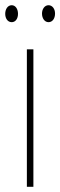

<svg xmlns="http://www.w3.org/2000/svg" viewBox="-32 -716 231 736"><path d="M-12 -663C-12 -646 -3 -631 13 -631C27 -631 37 -644 37 -663C37 -682 27 -696 13 -696C-3 -696 -12 -680 -12 -663ZM129 -664C129 -646 139 -631 154 -631C169 -631 179 -645 179 -664C179 -683 168 -696 154 -696C139 -696 129 -681 129 -664ZM96 0V-527H71V0Z"/></svg>

Font: Noto Sans Armenian ExtraCondensed Thin
Style: Regular
Weight: 100
Width: 2
Designer: Monotype Design Team
Foundry: Monotype Imaging Inc.
Version: Version 2.008